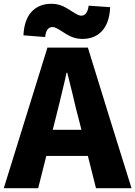

<svg xmlns="http://www.w3.org/2000/svg" viewBox="-28 -996 716 1016"><path d="M-8 0 223 -744H437L552 -372L668 0H480L437 -171H217L174 0ZM251 -309H403L387 -372Q376 -411 356 -498Q337 -575 328 -611H324Q321 -599 316 -574Q303 -518 296 -490Q293 -477 287 -453Q274 -398 267 -372ZM407 -790Q375 -790 344 -804Q327 -812 298 -831Q265 -853 251 -853Q216 -853 211 -800L96 -809Q100 -894 142 -937Q181 -976 245 -976Q277 -976 308 -962Q325 -954 354 -935Q387 -913 401 -913Q435 -913 441 -966L555 -958Q551 -872 509 -829Q471 -790 407 -790Z"/></svg>

Font: GenSekiGothic TW H
Style: Regular
Weight: 900
Version: Version 1.501;PS 1;hotconv 16.6.51;makeotf.lib2.5.65220